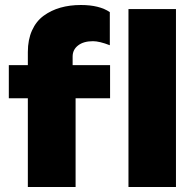

<svg xmlns="http://www.w3.org/2000/svg" viewBox="-20 -744 769 764"><path d="M301.8 -724.1Q375.5 -724.1 417 -695.8V-564Q375.5 -580.1 350.1 -580.1Q312.5 -580.1 290.8 -563.2Q269 -546.4 269 -519V-484.9H418V-353H280.8V0H90.8V-353H15.1V-484.9H90.8V-537.1Q90.8 -585.9 107.4 -622.8Q124 -659.7 153.8 -681.4Q183.6 -703.1 220.7 -713.6Q257.8 -724.1 301.8 -724.1ZM491.2 0V-708H680.2V0Z"/></svg>

Font: Human Sans Black
Style: Regular
Weight: 800
Designer: Tim Radville
Foundry: Continuum
Version: Version 1.000;FEAKit 1.0